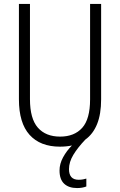

<svg xmlns="http://www.w3.org/2000/svg" viewBox="-20 -734 609 974"><path d="M330 124Q330 178 379 178Q391 178 401.5 176Q412 174 418 172V212Q398 220 371 220Q329 220 305.5 198Q282 176 282 131Q282 97 300 64Q318 31 345 4Q317 10 284 10Q184 10 130 -50Q76 -110 76 -230V-714H132V-231Q132 -132 172 -86.5Q212 -41 285 -41Q357 -41 397 -85.5Q437 -130 437 -230V-714H493V-230Q493 -155 472.5 -104.5Q452 -54 413 -26Q374 15 352 51.5Q330 88 330 124Z"/></svg>

Font: Noto Sans Ethiopic Condensed Light
Style: Regular
Weight: 300
Width: 3
Designer: Monotype Design Team
Foundry: Monotype Imaging Inc.
Version: Version 2.102; ttfautohint (v1.8.4.7-5d5b)